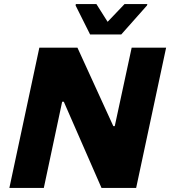

<svg xmlns="http://www.w3.org/2000/svg" viewBox="-20 -922 835 942"><path d="M26 0 173 -688H360L536 -303H543L626 -688H795L648 0H478L293 -423H285L195 0ZM422 -753 351 -895 352 -902H453L508 -815L591 -902H703L701 -895L575 -753Z"/></svg>

Font: Saira SemiExpanded
Style: Bold Italic
Weight: 700
Width: 6
Italic angle: -12°
Designer: Hector Gatti with collaboration of the Omnibus-Type team
Foundry: Omnibus-Type
Version: Version 1.101